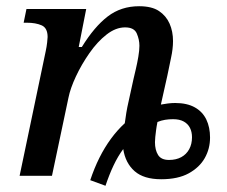

<svg xmlns="http://www.w3.org/2000/svg" viewBox="-20 -565 730 617"><path d="M270 14Q283 -25 299.5 -58Q316 -91 336.5 -119Q357 -147 381 -169Q383 -185 386 -203Q389 -221 393 -238L409 -311Q412 -324 416.5 -343Q421 -362 424.5 -382.5Q428 -403 428 -418Q428 -438 419.5 -457.5Q411 -477 382 -477Q352 -477 322.5 -454Q293 -431 267.5 -394.5Q242 -358 224 -319.5Q206 -281 200 -251L147 0H43L127 -401Q130 -415 131.5 -428.5Q133 -442 133 -446Q133 -475 114 -483.5Q95 -492 66 -492H56L65 -536H257L233 -414H243Q283 -479 326 -512Q369 -545 427 -545Q468 -545 491 -529.5Q514 -514 525 -489Q536 -464 536 -433Q536 -408 529.5 -378.5Q523 -349 518 -323L497 -229Q508 -231 519.5 -232.5Q531 -234 543 -234Q581 -234 606 -220Q631 -206 643 -181Q655 -156 655 -123Q655 -87 638 -57Q621 -27 586.5 -8Q552 11 498 11Q442 11 412.5 -15Q383 -41 376 -86Q359 -63 345 -33.5Q331 -4 319 32ZM523 -51Q546 -51 562.5 -60Q579 -69 588 -85.5Q597 -102 597 -124Q597 -141 590.5 -154Q584 -167 570.5 -174.5Q557 -182 536 -182Q523 -182 510.5 -180Q498 -178 486 -173Q483 -158 481.5 -146Q480 -134 479 -125Q478 -116 478 -108Q478 -83 488 -67Q498 -51 523 -51Z"/></svg>

Font: ET Text
Style: Italic
Weight: 470
Italic angle: -12°
Designer: Monotype Design Team
Foundry: Monotype Imaging Inc.
Version: Version 2.009